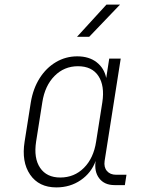

<svg xmlns="http://www.w3.org/2000/svg" viewBox="-20 -805 640 835"><path d="M315 -645 443 -785H502L368 -645ZM225 10Q149 10 111 -45.5Q73 -101 87 -189L114 -360Q124 -420 152.5 -465Q181 -510 223.5 -535Q266 -560 316 -560Q367 -560 400 -534.5Q433 -509 442 -466L455 -550H505L435 -105Q431 -78 445 -61.5Q459 -45 485 -45H530L523 0H478Q434 0 411.5 -29.5Q389 -59 396 -105Q377 -53 331 -21.5Q285 10 225 10ZM242 -33Q303 -33 345 -75Q387 -117 398 -189L425 -360Q436 -432 408 -474.5Q380 -517 319 -517Q259 -517 217 -474.5Q175 -432 164 -360L137 -189Q126 -117 154.5 -75Q183 -33 242 -33Z"/></svg>

Font: JetBrains Mono Thin
Style: Italic
Weight: 100
Italic angle: -9°
Monospace: yes
Designer: Philipp Nurullin, Konstantin Bulenkov
Foundry: JetBrains
Version: Version 2.305; ttfautohint (v1.8.4.7-5d5b)